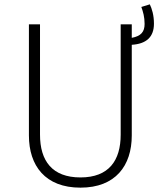

<svg xmlns="http://www.w3.org/2000/svg" viewBox="-20 -851 744 883"><path d="M688 -742C688 -781 679 -810 669 -831L630 -819C638 -797 645 -773 645 -741C645 -705 629 -685 586 -677V-739H535V-232C535 -113 481 -35 350 -35C220 -35 164 -111 164 -232V-739H113V-228C113 -89 188 12 350 12C511 12 586 -89 586 -228V-645C652 -649 688 -680 688 -742Z"/></svg>

Font: Glow Sans SC Normal Light
Style: Regular
Weight: 300
Designer: Ryoko NISHIZUKA (kana, bopomofo & ideographs); Paul D. Hunt (Latin, Greek & Cyrillic); Sandoll Communications, Soo-young
Version: Version 0.93